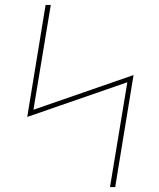

<svg xmlns="http://www.w3.org/2000/svg" viewBox="-20 -755 640 775"><path d="M424 0 494 -423 90 -283 164 -735H185L115 -312L519 -452L445 0Z"/></svg>

Font: Iosevka Curly Thin Extended
Style: Italic
Weight: 100
Width: 7
Italic angle: -9°
Monospace: yes
Designer: Belleve Invis
Foundry: Belleve Invis
Version: Version 11.1.0; ttfautohint (v1.8.3)